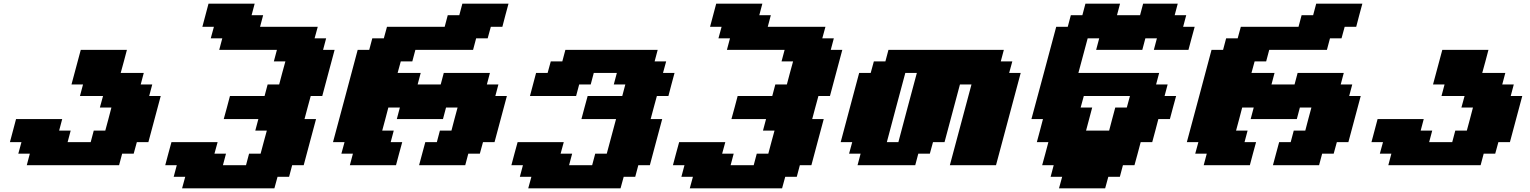

<svg xmlns="http://www.w3.org/2000/svg" viewBox="-20 -895 8290 1040"><path d="M125 0H625L641.6 -62.5H704.1L721.2 -125H783.7Q794.9 -166.5 817.1 -249.8Q839.4 -333 850.6 -375H788.1L804.7 -437.5H742.2L758.8 -500H633.8Q639.6 -520.5 650.9 -562.3Q662.1 -604 667.5 -625H417.5L367.2 -437.5H429.7L413.1 -375H538.1L521 -312.5H583.5Q578.1 -291.5 567.1 -249.8Q556.2 -208 550.3 -187.5H487.8L471.2 -125H346.2L362.8 -187.5H300.3L316.9 -250H66.9Q61.5 -229 50.3 -187.3Q39.1 -145.5 33.7 -125H96.2L79.1 -62.5H141.6Z M966.3 125H1466.3L1483.4 62.5H1545.9L1562.5 0H1625Q1636.2 -42 1658.4 -125.2Q1680.7 -208.5 1691.9 -250H1629.4Q1634.8 -270.5 1646 -312.3Q1657.2 -354 1663.1 -375H1725.6Q1736.8 -416.5 1759 -500Q1781.2 -583.5 1792.5 -625H1730L1746.6 -687.5H1684.1L1701.2 -750H1388.7L1405.3 -812.5H1342.8L1359.4 -875H1109.4Q1104 -854 1092.8 -812.5Q1081.5 -771 1076.2 -750H1138.7L1121.6 -687.5H1184.1L1167.5 -625H1480L1463.4 -562.5H1525.9Q1520 -542 1508.8 -500.2Q1497.6 -458.5 1492.2 -437.5H1429.7L1413.1 -375H1225.6Q1220.2 -354 1209 -312.3Q1197.8 -270.5 1191.9 -250H1379.4L1362.8 -187.5H1425.3Q1419.4 -166.5 1408.2 -124.8Q1397 -83 1391.6 -62.5H1329.1L1312.5 0H1187.5L1204.1 -62.5H1141.6L1158.7 -125H908.7Q902.8 -104 891.6 -62.5Q880.4 -21 875 0H937.5L920.9 62.5H983.4Z M2250 0H2500L2516.6 -62.5H2579.1L2596.2 -125H2658.7Q2669.9 -166.5 2692.1 -249.8Q2714.4 -333 2725.6 -375H2663.1L2679.7 -437.5H2617.2L2633.8 -500H2383.8L2367.2 -437.5H2242.2L2258.8 -500H2133.8L2150.9 -562.5H2213.4L2230 -625H2542.5L2559.1 -687.5H2621.6L2638.7 -750H2701.2Q2706.5 -770.5 2717.5 -812.5Q2728.5 -854.5 2734.4 -875H2484.4L2467.8 -812.5H2405.3L2388.7 -750H2076.2L2059.1 -687.5H1996.6L1980 -625H1917.5Q1895.5 -542 1850.8 -375Q1806.2 -208 1783.7 -125H1846.2L1829.1 -62.5H1891.6L1875 0H2125Q2130.4 -21 2141.6 -62.5Q2152.8 -104 2158.7 -125H2096.2L2112.8 -187.5H2050.3Q2056.2 -208 2067.1 -249.8Q2078.1 -291.5 2083.5 -312.5H2146L2129.4 -250H2379.4L2396 -312.5H2458.5Q2452.6 -292 2441.7 -250.2Q2430.7 -208.5 2425.3 -187.5H2362.8L2346.2 -125H2283.7Q2277.8 -104 2266.8 -62.5Q2255.9 -21 2250 0Z M2841.3 125H3341.3L3358.4 62.5H3420.9L3437.5 0H3500Q3511.2 -42 3533.4 -125.2Q3555.7 -208.5 3566.9 -250H3504.4Q3509.8 -270.5 3521 -312.3Q3532.2 -354 3538.1 -375H3600.6Q3606 -395.5 3616.9 -437.3Q3627.9 -479 3633.8 -500H3571.3L3588.4 -562.5H3525.9L3542.5 -625H3042.5L3025.9 -562.5H2963.4L2946.3 -500H2883.8Q2878.4 -479 2867.2 -437.5Q2856 -396 2850.6 -375H3100.6L3117.2 -437.5H3179.7L3196.3 -500H3321.3L3304.7 -437.5H3367.2L3350.6 -375H3163.1Q3157.2 -354 3146 -312.3Q3134.8 -270.5 3129.4 -250H3316.9L3266.6 -62.5H3204.1L3187.5 0H3062.5L3079.1 -62.5H3016.6L3033.7 -125H2783.7Q2777.8 -104 2766.6 -62.5Q2755.4 -21 2750 0H2812.5L2795.9 62.5H2858.4Z M3716.3 125H4216.3L4233.4 62.5H4295.9L4312.5 0H4375Q4386.2 -42 4408.4 -125.2Q4430.7 -208.5 4441.9 -250H4379.4Q4384.8 -270.5 4396 -312.3Q4407.2 -354 4413.1 -375H4475.6Q4486.8 -416.5 4509 -500Q4531.2 -583.5 4542.5 -625H4480L4496.6 -687.5H4434.1L4451.2 -750H4138.7L4155.3 -812.5H4092.8L4109.4 -875H3859.4Q3854 -854 3842.8 -812.5Q3831.5 -771 3826.2 -750H3888.7L3871.6 -687.5H3934.1L3917.5 -625H4230L4213.4 -562.5H4275.9Q4270 -542 4258.8 -500.2Q4247.6 -458.5 4242.2 -437.5H4179.7L4163.1 -375H3975.6Q3970.2 -354 3959 -312.3Q3947.8 -270.5 3941.9 -250H4129.4L4112.8 -187.5H4175.3Q4169.4 -166.5 4158.2 -124.8Q4147 -83 4141.6 -62.5H4079.1L4062.5 0H3937.5L3954.1 -62.5H3891.6L3908.7 -125H3658.7Q3652.8 -104 3641.6 -62.5Q3630.4 -21 3625 0H3687.5L3670.9 62.5H3733.4Z M5125 0H5375Q5397 -83 5441.9 -250Q5486.8 -417 5508.8 -500H5446.3L5463.4 -562.5H5400.9L5417.5 -625H4792.5L4775.9 -562.5H4713.4L4696.3 -500H4633.8Q4617.2 -437.5 4583.7 -312.5Q4550.3 -187.5 4533.7 -125H4596.2L4579.1 -62.5H4641.6L4625 0H4937.5L4954.1 -62.5H5016.6L5033.7 -125H5096.2L5179.7 -437.5H5242.2ZM4846.2 -125H4783.7Q4800.3 -187.5 4833.5 -312.5Q4866.7 -437.5 4883.8 -500H4946.3Q4929.2 -437.5 4896 -312.5Q4862.8 -187.5 4846.2 -125Z M5716.3 125H5966.3L5983.4 62.5H6045.9L6062.5 0H6125Q6130.9 -21 6142.1 -62.5Q6153.3 -104 6158.7 -125H6221.2Q6227.1 -145.5 6238 -187.3Q6249 -229 6254.4 -250H6316.9Q6322.3 -270.5 6333.5 -312.3Q6344.7 -354 6350.6 -375H6288.1L6304.7 -437.5H6242.2L6258.8 -500H5821.3L5871.6 -687.5H5934.1L5917.5 -625H6167.5L6184.1 -687.5H6246.6L6230 -625H6417.5Q6422.9 -645.5 6434.1 -687.3Q6445.3 -729 6451.2 -750H6388.7L6405.3 -812.5H6342.8L6359.4 -875H6171.9L6155.3 -812.5H6030.3L6046.9 -875H5859.4L5842.8 -812.5H5780.3L5763.7 -750H5701.2Q5679.2 -667 5634.3 -500Q5589.4 -333 5566.9 -250H5629.4Q5624 -229 5613 -187.3Q5602.1 -145.5 5596.2 -125H5658.7Q5653.3 -104 5642.1 -62.5Q5630.9 -21 5625 0H5687.5L5670.9 62.5H5733.4ZM5987.8 -187.5H5862.8Q5868.2 -208 5879.4 -249.8Q5890.6 -291.5 5896 -312.5H5833.5L5850.6 -375H6100.6L6083.5 -312.5H6021Q6015.1 -291.5 6004.2 -249.8Q5993.2 -208 5987.8 -187.5Z M6875 0H7125L7141.6 -62.5H7204.1L7221.2 -125H7283.7Q7294.9 -166.5 7317.1 -249.8Q7339.4 -333 7350.6 -375H7288.1L7304.7 -437.5H7242.2L7258.8 -500H7008.8L6992.2 -437.5H6867.2L6883.8 -500H6758.8L6775.9 -562.5H6838.4L6855 -625H7167.5L7184.1 -687.5H7246.6L7263.7 -750H7326.2Q7331.5 -770.5 7342.5 -812.5Q7353.5 -854.5 7359.4 -875H7109.4L7092.8 -812.5H7030.3L7013.7 -750H6701.2L6684.1 -687.5H6621.6L6605 -625H6542.5Q6520.5 -542 6475.8 -375Q6431.2 -208 6408.7 -125H6471.2L6454.1 -62.5H6516.6L6500 0H6750Q6755.4 -21 6766.6 -62.5Q6777.8 -104 6783.7 -125H6721.2L6737.8 -187.5H6675.3Q6681.2 -208 6692.1 -249.8Q6703.1 -291.5 6708.5 -312.5H6771L6754.4 -250H7004.4L7021 -312.5H7083.5Q7077.6 -292 7066.7 -250.2Q7055.7 -208.5 7050.3 -187.5H6987.8L6971.2 -125H6908.7Q6902.8 -104 6891.8 -62.5Q6880.9 -21 6875 0Z M7500 0H8000L8016.6 -62.5H8079.1L8096.2 -125H8158.7Q8169.9 -166.5 8192.1 -249.8Q8214.4 -333 8225.6 -375H8163.1L8179.7 -437.5H8117.2L8133.8 -500H8008.8Q8014.6 -520.5 8025.9 -562.3Q8037.1 -604 8042.5 -625H7792.5L7742.2 -437.5H7804.7L7788.1 -375H7913.1L7896 -312.5H7958.5Q7953.1 -291.5 7942.1 -249.8Q7931.2 -208 7925.3 -187.5H7862.8L7846.2 -125H7721.2L7737.8 -187.5H7675.3L7691.9 -250H7441.9Q7436.5 -229 7425.3 -187.3Q7414.1 -145.5 7408.7 -125H7471.2L7454.1 -62.5H7516.6Z"/></svg>

Font: Faithful 32x
Style: BoldOblique
Weight: 400
Foundry: Faithful Resource Pack
Version: Version 1.0; January 27, 2023